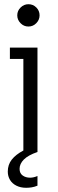

<svg xmlns="http://www.w3.org/2000/svg" viewBox="-20 -722 275 912"><path d="M115 -596Q93 -596 77.5 -612Q62 -628 62 -649Q62 -671 78 -686.5Q94 -702 115 -702Q137 -702 152.5 -686.5Q168 -671 168 -649Q168 -628 152.5 -612Q137 -596 115 -596ZM104 170Q78 170 58 160Q38 150 27.5 132.5Q17 115 17 93Q17 60 36 36Q55 12 91 -7V-442H27V-496H158V0Q114 15 93.5 35.5Q73 56 73 80Q73 101 87.5 111.5Q102 122 123 122Q131 122 140 120Q149 118 158 114V160Q143 166 130 168Q117 170 104 170Z"/></svg>

Font: Atkinson Hyperlegible Next Light
Style: Regular
Weight: 300
Designer: Elliott Scott, Megan Eiswerth, Linus Boman, Theodore Petrosky, Letters from Sweden
Foundry: Applied Design Works, Letters from Sweden
Version: Version 2.001